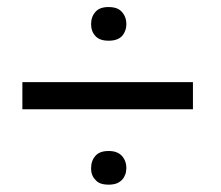

<svg xmlns="http://www.w3.org/2000/svg" viewBox="-20 -603 611 532"><path d="M514.6 -300.3H42V-375.5H514.6ZM232.4 -536.1Q232.4 -556.6 244.6 -570.3Q256.3 -583.5 280.8 -583.5Q289.1 -583.5 296.1 -582Q303.2 -580.6 308.3 -577.6Q313.5 -574.7 317.4 -570.3Q323.7 -563.5 326.9 -554.9Q330.1 -546.4 330.1 -536.1Q330.1 -529.3 328.6 -523.4Q327.1 -517.6 324.5 -512.5Q321.8 -507.3 317.9 -502.9Q305.7 -490.2 281 -490.2Q256.3 -490.2 244.6 -502.9Q238.3 -509.8 235.4 -517.8Q232.4 -525.9 232.4 -536.1ZM232.4 -137.2Q232.4 -157.7 244.6 -171.4Q256.3 -184.6 280.8 -184.6Q293.5 -184.6 302.5 -181.2Q311.5 -177.7 317.4 -171.4Q323.7 -164.6 326.9 -156Q330.1 -147.5 330.1 -137.2Q330.1 -135.3 329.8 -133.3Q329.6 -131.3 329.3 -129.4Q329.1 -127.4 328.9 -125.7Q328.6 -124 328.1 -122.3Q327.6 -120.6 326.9 -119.1Q326.2 -117.7 325.4 -116Q324.7 -114.3 324 -112.8Q323.2 -111.3 322.3 -109.9Q321.3 -108.4 320.1 -106.9Q318.8 -105.5 317.9 -104.5Q313.5 -100.1 308.3 -97.2Q303.2 -94.2 296.1 -92.8Q289.1 -91.3 280.8 -91.3Q272.5 -91.3 265.4 -92.8Q258.3 -94.2 253.2 -97.2Q248 -100.1 244.6 -104.5Q240.2 -108.9 237.5 -113.8Q234.9 -118.7 233.6 -124.5Q232.4 -130.4 232.4 -137.2Z"/></svg>

Font: Vazir Light FD-UI
Style: Light-FD-UI
Weight: 300
Designer: Saber Rastikerdar
Foundry: Saber Rastikerdar
Version: Version 30.1.0